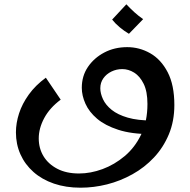

<svg xmlns="http://www.w3.org/2000/svg" viewBox="-20 -623 885 892"><path d="M354 249Q286 249 230.5 230Q175 211 135.5 176Q96 141 75 94Q54 47 54 -8Q54 -51 68.5 -96Q83 -141 114 -184Q145 -227 193 -262L262 -160Q211 -122 185.5 -74.5Q160 -27 160 20Q160 66 182 102.5Q204 139 246 161Q288 183 347 183Q401 183 456.5 162.5Q512 142 559.5 102Q607 62 636 1.5Q665 -59 665 -140Q665 -198 647.5 -233.5Q630 -269 603.5 -285.5Q577 -302 548 -302Q521 -302 497.5 -290.5Q474 -279 460 -259Q446 -239 446 -213Q446 -189 458.5 -162Q471 -135 499 -112.5Q527 -90 573.5 -76.5Q620 -63 690 -63L680 0Q591 0 529.5 -20Q468 -40 431 -71.5Q394 -103 377 -141Q360 -179 360 -215Q360 -270 388.5 -312Q417 -354 464.5 -379Q512 -404 571 -404Q628 -404 678 -375.5Q728 -347 759 -287.5Q790 -228 790 -135Q790 -60 764.5 1Q739 62 695.5 108.5Q652 155 595.5 186.5Q539 218 477.5 233.5Q416 249 354 249ZM579 -466Q557 -479 536.5 -496Q516 -513 501 -532L567 -603Q586 -583 604 -566.5Q622 -550 645 -534Z"/></svg>

Font: Marhey Light
Style: Regular
Weight: 400
Version: Version 1.000